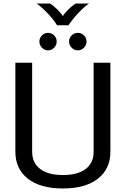

<svg xmlns="http://www.w3.org/2000/svg" viewBox="-20 -1055 711 1087"><path d="M67 -196V-700H162V-196Q162 -133 207.5 -98.5Q253 -64 336 -64Q419 -64 464.5 -98Q510 -132 510 -196V-700H605V-196Q605 -99 534.5 -43.5Q464 12 336 12Q208 12 137.5 -43.5Q67 -99 67 -196ZM187 -1035H263Q283 -1023 304.5 -1001.5Q326 -980 336 -964Q345 -980 366.5 -1001Q388 -1022 408 -1035H484Q458 -1018 424 -982Q390 -946 368 -912H303Q282 -946 248 -981.5Q214 -1017 187 -1035ZM203 -820Q203 -840 217.5 -854.5Q232 -869 252 -869Q272 -869 286.5 -854.5Q301 -840 301 -820Q301 -800 286.5 -785Q272 -770 252 -770Q232 -770 217.5 -785Q203 -800 203 -820ZM371 -820Q371 -840 385.5 -854.5Q400 -869 421 -869Q441 -869 455.5 -854.5Q470 -840 470 -820Q470 -800 455.5 -785Q441 -770 421 -770Q400 -770 385.5 -785Q371 -800 371 -820Z"/></svg>

Font: KoHo Medium
Style: Regular
Weight: 500
Version: Version 1.000; ttfautohint (v1.6)